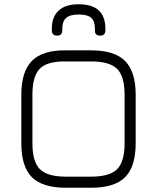

<svg xmlns="http://www.w3.org/2000/svg" viewBox="-20 -880 736 900"><path d="M349 -860Q474 -860 474 -745V-738Q474 -713 450 -713Q425 -713 425 -735V-745Q425 -781 407.5 -796.5Q390 -812 349 -812Q308 -812 290 -796Q272 -780 272 -745V-738Q272 -713 248 -713Q223 -713 223 -738V-745Q223 -801 255 -830.5Q287 -860 349 -860ZM288 0Q179 0 129.5 -49.5Q80 -99 80 -208V-436Q80 -545 130 -595Q180 -645 287 -644H408Q517 -644 566.5 -594Q616 -544 616 -436V-208Q616 -99 566.5 -49.5Q517 0 408 0ZM132 -208Q132 -122 167 -87Q202 -52 288 -52H408Q494 -52 529 -87Q564 -122 564 -208V-436Q564 -522 529 -557Q494 -592 408 -592H287Q201 -593 166.5 -558Q132 -523 132 -436Z"/></svg>

Font: Jura
Style: Regular
Weight: 400
Designer: Daniel Johnson, Alexei Vanyashin
Foundry: Daniel Johnson
Version: Version 5.103